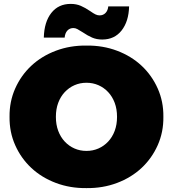

<svg xmlns="http://www.w3.org/2000/svg" viewBox="-20 -950 888 986"><path d="M29 -350Q28 -428 58 -495.5Q88 -563 141 -612.5Q194 -662 267 -689.5Q340 -717 424 -716Q508 -717 581 -689.5Q654 -662 707 -612.5Q760 -563 790 -495.5Q820 -428 819 -350Q820 -272 790 -204.5Q760 -137 707 -87.5Q654 -38 581 -10.5Q508 17 424 16Q340 17 267 -10.5Q194 -38 141 -87.5Q88 -137 58 -204.5Q28 -272 29 -350ZM581 -350Q581 -390 569 -422Q557 -454 535.5 -477Q514 -500 485.5 -512.5Q457 -525 424 -525Q391 -525 362.5 -512.5Q334 -500 312.5 -477Q291 -454 279 -422Q267 -390 267 -350Q267 -310 279 -278Q291 -246 312.5 -223Q334 -200 362.5 -187.5Q391 -175 424 -175Q457 -175 485.5 -187.5Q514 -200 535.5 -223Q557 -246 569 -278Q581 -310 581 -350ZM405 -784Q388 -795 377.5 -800.5Q367 -806 357 -806Q338 -806 326 -793Q314 -780 312 -757H205Q207 -837 243.5 -883.5Q280 -930 343 -930Q372 -930 395 -920Q418 -910 443 -893Q460 -881 470.5 -876Q481 -871 491 -871Q510 -871 522 -883.5Q534 -896 536 -917H643Q641 -840 604.5 -793.5Q568 -747 505 -747Q476 -747 453 -757Q430 -767 405 -784Z"/></svg>

Font: CMG Sans Black
Style: Regular
Weight: 900
Designer: Julieta Ulanovsky
Foundry: Julieta Ulanovsky
Version: Version 7.200